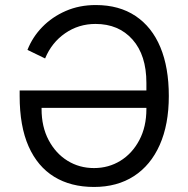

<svg xmlns="http://www.w3.org/2000/svg" viewBox="-20 -730 748 762"><path d="M58 -371H561V-401Q561 -511 506 -573Q451 -635 359 -635Q292 -635 238.5 -598Q185 -561 159 -498L89 -532Q109 -583 148 -623Q187 -663 241 -686.5Q295 -710 360 -710Q453 -710 518 -666.5Q583 -623 616.5 -542.5Q650 -462 650 -349Q650 -236 614 -155Q578 -74 511.5 -31Q445 12 353 12Q261 12 195 -28.5Q129 -69 93.5 -149Q58 -229 58 -349ZM145 -302V-297Q145 -227 173 -174Q201 -121 248 -92Q295 -63 353 -63Q411 -63 458 -92Q505 -121 533 -174Q561 -227 561 -297V-302Z"/></svg>

Font: IBM Plex Sans Var
Style: Regular
Weight: 400
Designer: Mike Abbink, Paul van der Laan, Pieter van Rosmalen
Foundry: Bold Monday
Version: Version 3.000